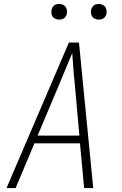

<svg xmlns="http://www.w3.org/2000/svg" viewBox="-20 -950 616 970"><path d="M13 0H59L154 -226H384L405 0H451L403 -490L379 -735H328ZM381 -265H170L265 -490Q285 -538 305 -586Q325 -634 345 -682Q348 -634 352 -586Q356 -538 361 -490ZM479 -851Q488 -851 496.5 -854Q505 -857 510.5 -864.5Q516 -872 518 -881Q520 -893 516.5 -905Q513 -917 502.5 -923.5Q492 -930 479 -930Q470 -930 461.5 -927Q453 -924 447.5 -916Q442 -908 440 -900Q438 -887 441.5 -875Q445 -863 456 -857Q467 -851 479 -851ZM279 -851Q288 -851 296.5 -854Q305 -857 310.5 -864.5Q316 -872 318 -881Q320 -893 316.5 -905Q313 -917 302.5 -923.5Q292 -930 279 -930Q270 -930 261.5 -927Q253 -924 247.5 -916Q242 -908 240 -900Q238 -887 241.5 -875Q245 -863 256 -857Q267 -851 279 -851Z"/></svg>

Font: Iosevka Sparkle Extralight
Style: Italic
Weight: 200
Italic angle: -9°
Designer: Belleve Invis
Foundry: Belleve Invis
Version: Version 4.5.0; ttfautohint (v1.8.3)